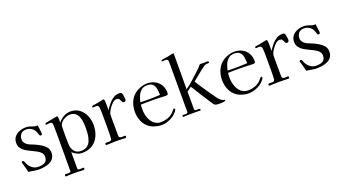

<svg xmlns="http://www.w3.org/2000/svg" viewBox="-68 -1466 4207 2353"><g transform="rotate(-20 2035.0 -290.0)"><path d="M414 -143Q414 -98 394 -69.5Q374 -41 342 -26Q310 -11 272 -5Q234 1 198 1Q165 1 132.5 -6Q100 -13 67 -16Q60 -43 53.5 -70Q47 -97 39 -123Q38 -126 34.5 -137Q31 -148 31 -149Q31 -157 36 -160.5Q41 -164 48 -164Q55 -164 58 -159Q64 -152 68.5 -140Q73 -128 77 -119Q85 -103 91 -94.5Q97 -86 110 -73Q149 -32 207 -32Q239 -32 265.5 -39Q292 -46 308 -65.5Q324 -85 324 -122Q324 -154 304 -175.5Q284 -197 252.5 -214Q221 -231 186 -247Q151 -263 119.5 -282.5Q88 -302 68 -330Q48 -358 48 -398Q48 -447 73.5 -478Q99 -509 139 -524.5Q179 -540 222 -540Q250 -540 272.5 -533Q295 -526 320 -517Q328 -514 336 -513Q344 -512 352 -512Q357 -512 361 -512Q365 -512 369 -513Q372 -495 374.5 -476.5Q377 -458 379 -439Q380 -432 381.5 -422.5Q383 -413 383 -405Q383 -398 380 -390.5Q377 -383 368 -383Q361 -383 356.5 -384.5Q352 -386 349 -393Q344 -403 340.5 -414.5Q337 -426 333 -436Q320 -471 288 -492.5Q256 -514 219 -514Q172 -514 148 -486.5Q124 -459 124 -413Q124 -397 132.5 -382Q141 -367 152 -356Q173 -336 201.5 -325Q230 -314 256 -303Q290 -288 326.5 -267Q363 -246 388.5 -216Q414 -186 414 -143Z M913 -286Q913 -320 909 -357.5Q905 -395 892 -428Q879 -461 853 -481.5Q827 -502 782 -502Q755 -502 724.5 -488.5Q694 -475 671.5 -452Q649 -429 646 -399Q644 -368 644 -336Q644 -304 644 -272Q644 -244 644.5 -215.5Q645 -187 646 -158Q649 -107 679 -71.5Q709 -36 764 -36Q816 -36 846 -59.5Q876 -83 890.5 -121Q905 -159 909 -202.5Q913 -246 913 -286ZM1016 -285Q1016 -207 988 -144Q960 -81 904.5 -44.5Q849 -8 766 -8Q734 -8 700.5 -24.5Q667 -41 644 -63V150Q644 164 655.5 166Q667 168 677 168Q686 168 695 167Q704 166 713 166Q726 166 726 179Q726 194 711 194Q680 194 649 192Q618 190 587 190Q561 190 535.5 192Q510 194 484 194Q477 194 475.5 189Q474 184 474 180Q474 166 488 166Q496 166 504 166.5Q512 167 520 167Q527 167 540.5 165Q554 163 554 153Q554 49 554.5 -56Q555 -161 555 -265Q555 -312 554.5 -358Q554 -404 553 -450Q552 -472 545 -480.5Q538 -489 515 -489Q505 -489 495 -486.5Q485 -484 475 -484Q464 -484 464 -494Q464 -503 473 -506Q475 -507 491 -510Q507 -513 529.5 -517.5Q552 -522 574 -526Q596 -530 611 -533Q626 -536 627 -536Q635 -536 638 -526Q640 -520 640.5 -504.5Q641 -489 641 -473.5Q641 -458 641 -450Q669 -487 712.5 -511.5Q756 -536 803 -536Q872 -536 919.5 -499.5Q967 -463 991.5 -405.5Q1016 -348 1016 -285Z M1489 -445Q1489 -435 1481.5 -426.5Q1474 -418 1463 -418Q1448 -418 1441.5 -428Q1435 -438 1430.5 -451Q1426 -464 1417 -474Q1408 -484 1387 -484Q1383 -484 1379.5 -484Q1376 -484 1372 -483Q1355 -480 1335 -462Q1315 -444 1296.5 -419.5Q1278 -395 1266 -371Q1254 -347 1253 -331Q1252 -315 1252 -299.5Q1252 -284 1252 -269Q1252 -215 1252.5 -161Q1253 -107 1253 -54Q1253 -39 1265.5 -32.5Q1278 -26 1291 -26Q1301 -26 1311 -27Q1321 -28 1331 -28Q1336 -28 1338 -23.5Q1340 -19 1340 -15Q1340 1 1324 1Q1294 1 1264 -0.5Q1234 -2 1204 -2Q1173 -2 1141.5 0Q1110 2 1078 2Q1074 2 1072.5 -4Q1071 -10 1071 -14Q1071 -24 1079 -25Q1090 -27 1102 -26Q1114 -25 1124 -25Q1139 -25 1148.5 -31.5Q1158 -38 1159 -54Q1161 -86 1161.5 -119Q1162 -152 1162 -185V-282Q1161 -325 1161.5 -367.5Q1162 -410 1158 -452Q1157 -472 1147 -480.5Q1137 -489 1117 -489Q1109 -489 1100.5 -487.5Q1092 -486 1083 -486Q1075 -486 1075 -498Q1075 -505 1082 -508Q1092 -511 1103 -512.5Q1114 -514 1124 -515Q1151 -520 1178 -525Q1205 -530 1232 -537Q1241 -534 1245 -526Q1247 -522 1248 -504Q1249 -486 1249 -462.5Q1249 -439 1249 -418.5Q1249 -398 1249 -390Q1271 -425 1299 -460Q1327 -495 1363 -518Q1399 -541 1444 -541Q1468 -541 1475 -526Q1482 -511 1484 -491Q1486 -480 1487.5 -468Q1489 -456 1489 -445Z M1906 -351Q1905 -392 1899 -429.5Q1893 -467 1870 -491.5Q1847 -516 1795 -516Q1748 -516 1718.5 -490.5Q1689 -465 1673 -426.5Q1657 -388 1649 -348Q1674 -347 1698 -346.5Q1722 -346 1746 -346Q1786 -346 1826 -347.5Q1866 -349 1906 -351ZM2021 -122Q2021 -117 2019 -116Q2016 -106 2004.5 -92Q1993 -78 1979 -65.5Q1965 -53 1956 -47Q1923 -24 1881.5 -10Q1840 4 1799 4Q1765 4 1723.5 -7Q1682 -18 1653 -37Q1597 -74 1571 -134Q1545 -194 1545 -259Q1545 -333 1574 -396Q1603 -459 1667 -498Q1696 -515 1732 -526.5Q1768 -538 1801 -538Q1860 -538 1905 -514Q1950 -490 1975.5 -446.5Q2001 -403 2001 -343Q2001 -326 1993.5 -321Q1986 -316 1971 -316Q1951 -316 1931 -317Q1911 -318 1891 -319Q1863 -321 1835.5 -321Q1808 -321 1780 -321Q1746 -321 1712 -321Q1678 -321 1644 -319Q1643 -303 1642 -288Q1641 -273 1641 -257Q1641 -220 1650 -180.5Q1659 -141 1679 -107.5Q1699 -74 1730 -53.5Q1761 -33 1805 -33Q1850 -33 1891 -47Q1932 -61 1966 -92Q1975 -101 1982.5 -111.5Q1990 -122 1999 -130Q2004 -135 2010 -135Q2015 -135 2018 -131Q2021 -127 2021 -122Z M2634 -15Q2634 -8 2620 -5Q2606 -2 2590.5 -1Q2575 0 2569 0Q2555 0 2538 -0.5Q2521 -1 2507 -5Q2494 -9 2485.5 -19Q2477 -29 2471 -39Q2426 -108 2382 -177Q2338 -246 2295 -316L2237 -273V-49Q2237 -25 2261 -25Q2270 -25 2279 -25.5Q2288 -26 2296 -26Q2301 -26 2306.5 -23Q2312 -20 2312 -14Q2312 -2 2301 -2Q2273 -2 2246 -2.5Q2219 -3 2191 -3Q2172 -3 2151.5 -2.5Q2131 -2 2111 -1Q2105 -1 2098.5 0Q2092 1 2085 1Q2081 1 2078.5 -3.5Q2076 -8 2076 -12Q2076 -19 2082 -21Q2088 -23 2093 -23Q2098 -23 2104 -22.5Q2110 -22 2115 -22Q2131 -22 2140 -25.5Q2149 -29 2149 -47V-691Q2149 -714 2141 -722Q2133 -730 2109 -730Q2101 -730 2093 -728.5Q2085 -727 2077 -727Q2067 -727 2067 -737Q2067 -744 2075 -746Q2094 -751 2114.5 -753.5Q2135 -756 2154 -759Q2163 -761 2179 -764.5Q2195 -768 2210.5 -771Q2226 -774 2232 -774Q2237 -774 2237 -768L2236 -303Q2287 -341 2334 -383Q2381 -425 2427 -468Q2444 -483 2459 -498.5Q2474 -514 2487 -531Q2493 -538 2504 -538Q2514 -538 2523.5 -537Q2533 -536 2543 -536Q2555 -536 2567.5 -537Q2580 -538 2592 -538Q2607 -538 2607 -522Q2607 -514 2595 -514Q2579 -513 2564 -511Q2549 -509 2535 -498Q2490 -466 2447 -430Q2404 -394 2360 -359Q2378 -328 2398 -298.5Q2418 -269 2437 -240Q2464 -200 2491.5 -160.5Q2519 -121 2547 -82Q2561 -63 2582.5 -44.5Q2604 -26 2628 -24Q2634 -23 2634 -15Z M3043 -351Q3042 -392 3036 -429.5Q3030 -467 3007 -491.5Q2984 -516 2932 -516Q2885 -516 2855.5 -490.5Q2826 -465 2810 -426.5Q2794 -388 2786 -348Q2811 -347 2835 -346.5Q2859 -346 2883 -346Q2923 -346 2963 -347.5Q3003 -349 3043 -351ZM3158 -122Q3158 -117 3156 -116Q3153 -106 3141.5 -92Q3130 -78 3116 -65.5Q3102 -53 3093 -47Q3060 -24 3018.5 -10Q2977 4 2936 4Q2902 4 2860.5 -7Q2819 -18 2790 -37Q2734 -74 2708 -134Q2682 -194 2682 -259Q2682 -333 2711 -396Q2740 -459 2804 -498Q2833 -515 2869 -526.5Q2905 -538 2938 -538Q2997 -538 3042 -514Q3087 -490 3112.5 -446.5Q3138 -403 3138 -343Q3138 -326 3130.5 -321Q3123 -316 3108 -316Q3088 -316 3068 -317Q3048 -318 3028 -319Q3000 -321 2972.5 -321Q2945 -321 2917 -321Q2883 -321 2849 -321Q2815 -321 2781 -319Q2780 -303 2779 -288Q2778 -273 2778 -257Q2778 -220 2787 -180.5Q2796 -141 2816 -107.5Q2836 -74 2867 -53.5Q2898 -33 2942 -33Q2987 -33 3028 -47Q3069 -61 3103 -92Q3112 -101 3119.5 -111.5Q3127 -122 3136 -130Q3141 -135 3147 -135Q3152 -135 3155 -131Q3158 -127 3158 -122Z M3615 -445Q3615 -435 3607.5 -426.5Q3600 -418 3589 -418Q3574 -418 3567.5 -428Q3561 -438 3556.5 -451Q3552 -464 3543 -474Q3534 -484 3513 -484Q3509 -484 3505.5 -484Q3502 -484 3498 -483Q3481 -480 3461 -462Q3441 -444 3422.5 -419.5Q3404 -395 3392 -371Q3380 -347 3379 -331Q3378 -315 3378 -299.5Q3378 -284 3378 -269Q3378 -215 3378.5 -161Q3379 -107 3379 -54Q3379 -39 3391.5 -32.5Q3404 -26 3417 -26Q3427 -26 3437 -27Q3447 -28 3457 -28Q3462 -28 3464 -23.5Q3466 -19 3466 -15Q3466 1 3450 1Q3420 1 3390 -0.5Q3360 -2 3330 -2Q3299 -2 3267.5 0Q3236 2 3204 2Q3200 2 3198.5 -4Q3197 -10 3197 -14Q3197 -24 3205 -25Q3216 -27 3228 -26Q3240 -25 3250 -25Q3265 -25 3274.5 -31.5Q3284 -38 3285 -54Q3287 -86 3287.5 -119Q3288 -152 3288 -185V-282Q3287 -325 3287.5 -367.5Q3288 -410 3284 -452Q3283 -472 3273 -480.5Q3263 -489 3243 -489Q3235 -489 3226.5 -487.5Q3218 -486 3209 -486Q3201 -486 3201 -498Q3201 -505 3208 -508Q3218 -511 3229 -512.5Q3240 -514 3250 -515Q3277 -520 3304 -525Q3331 -530 3358 -537Q3367 -534 3371 -526Q3373 -522 3374 -504Q3375 -486 3375 -462.5Q3375 -439 3375 -418.5Q3375 -398 3375 -390Q3397 -425 3425 -460Q3453 -495 3489 -518Q3525 -541 3570 -541Q3594 -541 3601 -526Q3608 -511 3610 -491Q3612 -480 3613.5 -468Q3615 -456 3615 -445Z M4038 -143Q4038 -98 4018 -69.5Q3998 -41 3966 -26Q3934 -11 3896 -5Q3858 1 3822 1Q3789 1 3756.5 -6Q3724 -13 3691 -16Q3684 -43 3677.5 -70Q3671 -97 3663 -123Q3662 -126 3658.5 -137Q3655 -148 3655 -149Q3655 -157 3660 -160.5Q3665 -164 3672 -164Q3679 -164 3682 -159Q3688 -152 3692.5 -140Q3697 -128 3701 -119Q3709 -103 3715 -94.5Q3721 -86 3734 -73Q3773 -32 3831 -32Q3863 -32 3889.5 -39Q3916 -46 3932 -65.5Q3948 -85 3948 -122Q3948 -154 3928 -175.5Q3908 -197 3876.5 -214Q3845 -231 3810 -247Q3775 -263 3743.5 -282.5Q3712 -302 3692 -330Q3672 -358 3672 -398Q3672 -447 3697.5 -478Q3723 -509 3763 -524.5Q3803 -540 3846 -540Q3874 -540 3896.5 -533Q3919 -526 3944 -517Q3952 -514 3960 -513Q3968 -512 3976 -512Q3981 -512 3985 -512Q3989 -512 3993 -513Q3996 -495 3998.5 -476.5Q4001 -458 4003 -439Q4004 -432 4005.5 -422.5Q4007 -413 4007 -405Q4007 -398 4004 -390.5Q4001 -383 3992 -383Q3985 -383 3980.5 -384.5Q3976 -386 3973 -393Q3968 -403 3964.5 -414.5Q3961 -426 3957 -436Q3944 -471 3912 -492.5Q3880 -514 3843 -514Q3796 -514 3772 -486.5Q3748 -459 3748 -413Q3748 -397 3756.5 -382Q3765 -367 3776 -356Q3797 -336 3825.5 -325Q3854 -314 3880 -303Q3914 -288 3950.5 -267Q3987 -246 4012.5 -216Q4038 -186 4038 -143Z"/></g></svg>

Font: Kaisei HarunoUmi
Style: Regular
Weight: 400
Designer: Font-Kai, 金井和夫
Foundry: KAZUO KANAI
Version: Version 5.003